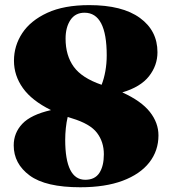

<svg xmlns="http://www.w3.org/2000/svg" viewBox="-20 -736 682 770"><path d="M302 15Q163 15 99 -32.2Q35 -79.5 35 -153Q35 -203 69.5 -239.5Q104 -276 184.5 -294.5Q107.5 -332.5 71.8 -382.8Q36 -433 36 -492.5Q36 -552.5 69.2 -603Q102.5 -653.5 169.5 -684.5Q236.5 -715.5 338 -715.5Q470.5 -715.5 541 -664.2Q611.5 -613 611.5 -526.5Q611.5 -473.5 577.5 -430.2Q543.5 -387 470.5 -365.5Q546.5 -331 581 -287.2Q615.5 -243.5 615.5 -193Q615.5 -131.5 578.8 -84.5Q542 -37.5 472 -11.2Q402 15 302 15ZM243 -581Q243 -513.5 275.8 -468.2Q308.5 -423 387.5 -396Q397 -420 402.5 -450.5Q408 -481 408 -514Q408 -685 319 -685Q282 -685 262.5 -655.8Q243 -626.5 243 -581ZM241.5 -175.5Q241.5 -15 322 -15Q360.5 -15 378.5 -42.5Q396.5 -70 396.5 -117.5Q396.5 -167 369 -203.2Q341.5 -239.5 268.5 -261.5Q260 -264 251.5 -267Q246.5 -246.5 244 -222.2Q241.5 -198 241.5 -175.5Z"/></svg>

Font: Fraunces 72pt S000 Black
Style: Regular
Weight: 900
Version: Version 1.000; ttfautohint (v1.8.3)